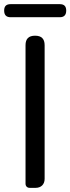

<svg xmlns="http://www.w3.org/2000/svg" viewBox="-22 -905 339 925"><path d="M193 -366V-687C193 -718 178 -733 147 -733C116 -733 101 -718 101 -687V-20C101 -8 109 0 121 0H147H150C176 0 193 -17 193 -43ZM147 -885H29C8 -885 -2 -875 -2 -854C-2 -833 8 -822 29 -822H147H266C287 -822 297 -833 297 -854C297 -875 287 -885 266 -885Z"/></svg>

Font: GenSenRounded2 TW R
Style: Regular
Weight: 400
Version: Version 2.100;PS 2.1;hotconv 16.6.51;makeotf.lib2.5.65220 DE